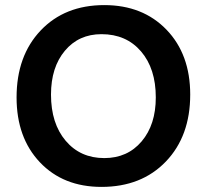

<svg xmlns="http://www.w3.org/2000/svg" viewBox="-20 -724 811 753"><path d="M378 9Q228 9 136.5 -87.5Q45 -184 45 -342Q45 -505 139.5 -604.5Q234 -704 389 -704Q540 -704 633 -607.5Q726 -511 726 -353Q726 -190 630.5 -90.5Q535 9 378 9ZM389 -104Q480 -104 535.5 -169.5Q591 -235 591 -342Q591 -455 533 -522.5Q475 -590 378 -590Q289 -590 234.5 -525Q180 -460 180 -353Q180 -240 237.5 -172Q295 -104 389 -104Z"/></svg>

Font: Cantarell
Style: Bold
Weight: 700
Designer: Dave Crossland, Nikolaus Waxweiler, Florian Fecher, Jacques Le Bailly, Eben Sorkin, Alexei Vanyashin, Alexios Zavras, Em
Version: Version 0.303